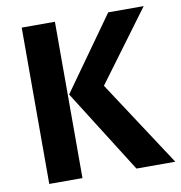

<svg xmlns="http://www.w3.org/2000/svg" viewBox="-78 -765 788 837"><g transform="rotate(-10 315.5 -346.0)"><path d="M220 -692V0H73V-692ZM613 -692 382 -380 631 0H459L226 -369L456 -692Z"/></g></svg>

Font: FiraGO SemiBold
Style: Regular
Weight: 600
Designer: bBox Type
Foundry: bBox Type GmbH
Version: Version 1.001;PS 001.001;hotconv 1.0.88;makeotf.lib2.5.64775